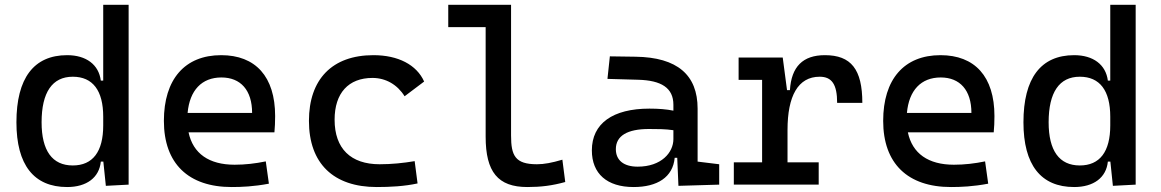

<svg xmlns="http://www.w3.org/2000/svg" viewBox="-20 -752 4728 782"><path d="M253.4 9.8C333 9.8 384.3 -28.8 390.6 -93.8H400.9L411.1 4.9L503.9 0V-732.4H400.4V-423.8H390.6C382.3 -488.8 331.1 -527.3 253.4 -527.3C117.7 -527.3 46.9 -433.6 46.9 -253.9C46.9 -80.6 117.7 9.8 253.4 9.8ZM400.4 -241.2C400.4 -134.3 357.9 -78.1 276.4 -78.1C192.9 -78.1 149.4 -138.2 149.4 -253.9C149.4 -376 192.9 -439.5 276.4 -439.5C357.9 -439.5 400.4 -383.3 400.4 -276.4Z M923.8 9.8C962.9 9.8 1013.7 7.8 1075.2 -3.9L1062.5 -94.7C1019.5 -85.9 978.5 -81.1 935.5 -81.1C831.5 -81.1 766.1 -126.5 748 -212.9H1097.7C1099.6 -233.4 1100.6 -254.9 1100.6 -279.3C1100.6 -440.4 1020.5 -527.3 880.9 -527.3C732.4 -527.3 647.5 -428.7 647.5 -259.8C647.5 -85.9 747.1 9.8 923.8 9.8ZM744.1 -292C752.4 -384.3 801.8 -436.5 881.8 -436.5C960 -436.5 1006.8 -384.8 1006.8 -292Z M1514.6 9.8C1568.8 9.8 1627 6.8 1680.7 -4.9L1668.9 -95.7C1623 -87.9 1574.7 -83 1526.4 -83C1408.7 -83 1342.8 -146.5 1342.8 -264.6C1342.8 -373 1399.4 -434.6 1497.1 -434.6C1551.3 -434.6 1598.6 -407.2 1627.9 -359.9L1707.5 -419.9C1676.8 -488.3 1601.6 -527.3 1501 -527.3C1332.5 -527.3 1238.3 -428.7 1238.3 -259.8C1238.3 -85.9 1338.4 9.8 1514.6 9.8Z M2127.9 9.8C2183.6 9.8 2229.5 3.9 2282.2 -10.7L2270.5 -101.6C2227.5 -88.9 2196.3 -83 2167 -83C2078.1 -83 2061.5 -118.2 2061.5 -200.2V-732.4H1805.7V-641.6H1958V-195.3C1958 -51.8 2007.8 9.8 2127.9 9.8Z M2743.2 4.9 2909.2 0V-83L2821.3 -93.8V-309.6C2821.3 -446.3 2739.3 -518.6 2568.4 -521L2463.9 -522.5L2454.1 -430.7L2578.1 -427.2C2673.8 -424.8 2722.7 -394 2722.7 -325.2V-301.3C2694.3 -307.1 2662.1 -309.6 2625 -309.6C2475.6 -309.6 2390.6 -249 2390.6 -139.6C2390.6 -44.4 2452.6 9.8 2560.5 9.8C2656.7 9.8 2720.7 -29.8 2728 -109.4H2738.3ZM2722.7 -221.7V-185.5C2722.7 -130.9 2673.8 -73.2 2577.1 -73.2C2520.5 -73.2 2488.3 -99.1 2488.3 -144.5C2488.3 -198.7 2534.7 -226.6 2623 -226.6C2656.7 -226.6 2689.5 -226.6 2722.7 -221.7Z M3187.5 -222.7C3187.5 -361.3 3230.5 -439.5 3318.4 -439.5C3368.2 -439.5 3389.6 -408.2 3389.6 -333H3492.2C3492.2 -469.7 3446.3 -527.3 3339.8 -527.3C3250 -527.3 3203.1 -480.5 3197.3 -384.8H3185.5L3168 -517.6H2988.3V-426.8H3084V-90.8H2968.8V0H3314.5V-90.8H3187.5Z M3853.5 9.8C3892.6 9.8 3943.4 7.8 4004.9 -3.9L3992.2 -94.7C3949.2 -85.9 3908.2 -81.1 3865.2 -81.1C3761.2 -81.1 3695.8 -126.5 3677.7 -212.9H4027.3C4029.3 -233.4 4030.3 -254.9 4030.3 -279.3C4030.3 -440.4 3950.2 -527.3 3810.5 -527.3C3662.1 -527.3 3577.1 -428.7 3577.1 -259.8C3577.1 -85.9 3676.8 9.8 3853.5 9.8ZM3673.8 -292C3682.1 -384.3 3731.4 -436.5 3811.5 -436.5C3889.6 -436.5 3936.5 -384.8 3936.5 -292Z M4355 9.8C4434.6 9.8 4485.8 -28.8 4492.2 -93.8H4502.4L4512.7 4.9L4605.5 0V-732.4H4502V-423.8H4492.2C4483.9 -488.8 4432.6 -527.3 4355 -527.3C4219.2 -527.3 4148.4 -433.6 4148.4 -253.9C4148.4 -80.6 4219.2 9.8 4355 9.8ZM4502 -241.2C4502 -134.3 4459.5 -78.1 4377.9 -78.1C4294.4 -78.1 4251 -138.2 4251 -253.9C4251 -376 4294.4 -439.5 4377.9 -439.5C4459.5 -439.5 4502 -383.3 4502 -276.4Z"/></svg>

Font: CaskaydiaCove Nerd Font
Style: Regular
Weight: 400
Designer: Aaron Bell
Foundry: Saja Typeworks
Version: Version 2111.1;Nerd Fonts 2.3.3